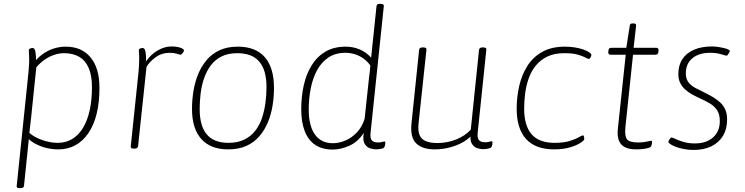

<svg xmlns="http://www.w3.org/2000/svg" viewBox="-20 -772 3880 1000"><path d="M82 208Q73 208 69.5 205Q66 202 67 196L126 -373Q128 -392 129.5 -409Q131 -426 131.5 -439.5Q132 -453 132 -461Q132 -482 131 -494Q130 -506 130 -509Q130 -513 132 -515.5Q134 -518 137.5 -519.5Q141 -521 144 -521.5Q147 -522 150 -522Q161 -522 164.5 -502.5Q168 -483 168 -447Q168 -431 166.5 -419.5Q165 -408 161 -395L152 -439Q173 -469 200.5 -489Q228 -509 259 -519Q290 -529 322 -529Q363 -529 395 -515.5Q427 -502 450.5 -474.5Q474 -447 486 -407Q498 -367 498 -314Q498 -239 483.5 -180Q469 -121 441 -79.5Q413 -38 373.5 -16Q334 6 284 6Q254 6 225.5 -0.5Q197 -7 172.5 -19Q148 -31 130 -47L105 196Q104 208 86 208ZM281 -28Q323 -28 356 -48Q389 -68 412 -105.5Q435 -143 447 -197Q459 -251 459 -318Q459 -377 442.5 -416.5Q426 -456 393.5 -475.5Q361 -495 313 -495Q287 -495 261 -486Q235 -477 211.5 -460.5Q188 -444 169 -421L149 -227Q146 -197 142.5 -163.5Q139 -130 133 -80Q157 -58 199 -43Q241 -28 281 -28Z M676 2Q668 2 664 -1Q660 -4 661 -10L699 -373Q703 -409 704 -432.5Q705 -456 705 -471Q705 -490 704 -498.5Q703 -507 703 -511Q703 -514 705 -516Q707 -518 710 -519.5Q713 -521 716.5 -521.5Q720 -522 723 -522Q728 -522 732 -517.5Q736 -513 738.5 -498Q741 -483 741 -452Q755 -474 776 -491.5Q797 -509 822 -519.5Q847 -530 874 -530Q892 -530 906.5 -527Q921 -524 930 -519Q939 -514 938 -509Q938 -506 936 -502.5Q934 -499 931 -495.5Q928 -492 925.5 -489.5Q923 -487 921 -487Q917 -487 901.5 -492Q886 -497 865 -497Q822 -497 789.5 -473Q757 -449 743 -423L699 -10Q698 -4 693.5 -1Q689 2 680 2Z M1168 6Q1077 6 1028.5 -48Q980 -102 980 -205Q980 -251 987.5 -297.5Q995 -344 1012 -385.5Q1029 -427 1056.5 -459.5Q1084 -492 1124 -510.5Q1164 -529 1219 -529Q1311 -529 1359 -474.5Q1407 -420 1407 -314Q1407 -268 1399.5 -221.5Q1392 -175 1375 -134.5Q1358 -94 1330.5 -62Q1303 -30 1263 -12Q1223 6 1168 6ZM1170 -28Q1218 -28 1252.5 -45Q1287 -62 1309.5 -91Q1332 -120 1344.5 -157.5Q1357 -195 1362.5 -236Q1368 -277 1368 -318Q1368 -407 1330.5 -451Q1293 -495 1216 -495Q1168 -495 1134 -478Q1100 -461 1078 -431.5Q1056 -402 1043 -364.5Q1030 -327 1025 -286Q1020 -245 1020 -204Q1020 -116 1057 -72Q1094 -28 1170 -28Z M1713 7Q1659 7 1622.5 -17Q1586 -41 1567.5 -88Q1549 -135 1549 -203Q1549 -269 1562 -327.5Q1575 -386 1603 -431.5Q1631 -477 1675 -503Q1719 -529 1780 -529Q1819 -529 1852.5 -515Q1886 -501 1913 -472L1941 -740Q1942 -746 1945.5 -749Q1949 -752 1958 -752H1962Q1971 -752 1975.5 -749Q1980 -746 1979 -740L1910 -80Q1907 -51 1917 -40.5Q1927 -30 1948 -30Q1962 -30 1969.5 -32.5Q1977 -35 1982 -35Q1985 -35 1986 -33Q1987 -31 1987 -28Q1987 -24 1986 -18.5Q1985 -13 1983.5 -9Q1982 -5 1980 -3Q1977 0 1969.5 2Q1962 4 1953 5Q1944 6 1937 6Q1925 6 1907.5 0.5Q1890 -5 1879 -23.5Q1868 -42 1875 -80Q1842 -31 1797.5 -12Q1753 7 1713 7ZM1714 -26Q1745 -26 1778.5 -40Q1812 -54 1839 -82.5Q1866 -111 1879 -153L1902 -367Q1904 -383 1906 -399Q1908 -415 1909 -431Q1893 -453 1872.5 -467.5Q1852 -482 1828.5 -489.5Q1805 -497 1779 -497Q1727 -497 1690.5 -472.5Q1654 -448 1631.5 -406.5Q1609 -365 1598.5 -312Q1588 -259 1588 -202Q1588 -116 1620.5 -71Q1653 -26 1714 -26Z M2244 6Q2180 6 2148 -25Q2116 -56 2123 -128L2163 -513Q2164 -519 2168 -522Q2172 -525 2181 -525H2185Q2194 -525 2198 -522Q2202 -519 2201 -513L2160 -129Q2156 -92 2165 -69.5Q2174 -47 2197.5 -37Q2221 -27 2259 -27Q2284 -27 2309.5 -32Q2335 -37 2358 -46.5Q2381 -56 2400 -69Q2419 -82 2432 -97L2475 -513Q2477 -525 2493 -525H2497Q2506 -525 2510 -522Q2514 -519 2513 -513L2468 -81Q2465 -52 2475 -41.5Q2485 -31 2506 -31Q2520 -31 2527.5 -33.5Q2535 -36 2540 -36Q2543 -36 2544 -34Q2545 -32 2545 -29Q2545 -25 2544 -19.5Q2543 -14 2541.5 -10Q2540 -6 2538 -4Q2535 -1 2527.5 1Q2520 3 2511 4Q2502 5 2495 5Q2483 5 2465.5 -0.5Q2448 -6 2437 -24.5Q2426 -43 2433 -81L2448 -83Q2432 -57 2400.5 -37Q2369 -17 2328 -5.5Q2287 6 2244 6Z M2866 6Q2769 6 2720 -48Q2671 -102 2671 -206Q2671 -266 2684 -323.5Q2697 -381 2726 -427.5Q2755 -474 2803.5 -501.5Q2852 -529 2922 -529Q2949 -529 2974 -525Q2999 -521 3018.5 -514Q3038 -507 3049 -499.5Q3060 -492 3060 -486Q3060 -484 3059 -480.5Q3058 -477 3056 -473.5Q3054 -470 3051.5 -467.5Q3049 -465 3047 -465Q3042 -465 3028.5 -472.5Q3015 -480 2989 -487.5Q2963 -495 2919 -495Q2868 -495 2832 -478Q2796 -461 2772 -432Q2748 -403 2734.5 -366Q2721 -329 2715.5 -288Q2710 -247 2710 -206Q2710 -118 2748.5 -73Q2787 -28 2869 -28Q2916 -28 2946.5 -37.5Q2977 -47 2994 -57Q3011 -67 3016 -67Q3019 -67 3020.5 -63.5Q3022 -60 3022.5 -55.5Q3023 -51 3023 -47Q3023 -41 3003.5 -28Q2984 -15 2948.5 -4.5Q2913 6 2866 6Z M3293 6Q3258 6 3235.5 -5Q3213 -16 3203.5 -40Q3194 -64 3198 -101L3239 -487H3160Q3147 -487 3148 -501L3149 -509Q3150 -517 3153.5 -520Q3157 -523 3165 -523H3242L3260 -638Q3261 -645 3264.5 -647.5Q3268 -650 3276 -650H3279Q3287 -650 3290.5 -647Q3294 -644 3293 -638L3280 -523H3398Q3411 -523 3410 -509L3409 -501Q3408 -494 3404.5 -490.5Q3401 -487 3393 -487H3277L3237 -107Q3233 -61 3246.5 -45.5Q3260 -30 3303 -30Q3321 -30 3335 -32Q3349 -34 3358.5 -36.5Q3368 -39 3371 -39Q3374 -39 3375 -37Q3376 -35 3376 -32Q3376 -28 3375 -22.5Q3374 -17 3372.5 -13Q3371 -9 3369 -7Q3366 -4 3355 -1Q3344 2 3328 4Q3312 6 3293 6Z M3593 9Q3564 9 3540 4Q3516 -1 3498 -8Q3480 -15 3470.5 -22Q3461 -29 3461 -33Q3462 -37 3464.5 -42Q3467 -47 3471 -51.5Q3475 -56 3477 -56Q3482 -56 3497.5 -48.5Q3513 -41 3539 -33Q3565 -25 3599 -25Q3659 -25 3694 -56.5Q3729 -88 3729 -141Q3729 -177 3714.5 -198.5Q3700 -220 3676 -234Q3652 -248 3623 -261Q3603 -270 3583.5 -281Q3564 -292 3548 -306.5Q3532 -321 3522.5 -340.5Q3513 -360 3513 -386Q3513 -432 3534 -464Q3555 -496 3594.5 -513Q3634 -530 3687 -530Q3705 -530 3721.5 -527.5Q3738 -525 3752 -521.5Q3766 -518 3773.5 -514Q3781 -510 3781 -506Q3781 -503 3777.5 -497Q3774 -491 3770.5 -486.5Q3767 -482 3764 -482Q3760 -482 3736 -489.5Q3712 -497 3678 -497Q3620 -497 3586 -468.5Q3552 -440 3552 -390Q3552 -361 3566 -343Q3580 -325 3602.5 -313.5Q3625 -302 3649 -290Q3674 -278 3695.5 -265Q3717 -252 3733 -236.5Q3749 -221 3758 -200Q3767 -179 3767 -150Q3767 -100 3745.5 -64.5Q3724 -29 3685 -10Q3646 9 3593 9Z"/></svg>

Font: Asap Thin
Style: Italic
Weight: 250
Italic angle: -6°
Designer: Pablo Cosgaya
Foundry: Omnibus-Type
Version: Version 3.001